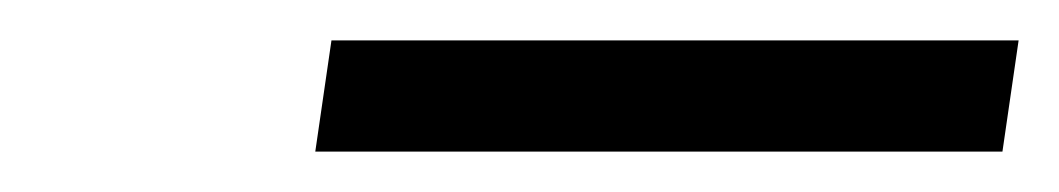

<svg xmlns="http://www.w3.org/2000/svg" viewBox="-20 -686 524 95"><path d="M136 -611 144 -666H484L476 -611Z"/></svg>

Font: Fivo Sans Modern
Style: Italic
Weight: 400
Designer: Alexander Slobzheninov
Foundry: Alexander Slobzheninov
Version: 1.0